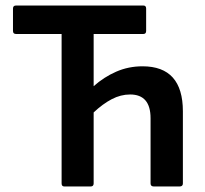

<svg xmlns="http://www.w3.org/2000/svg" viewBox="-20 -675 742 695"><path d="M213 0Q203 0 203 -11V-552H38Q27 -552 27 -563V-644Q27 -655 38 -655H499Q509 -655 509 -644V-563Q509 -552 499 -552H319V-363Q356 -396 400.5 -415.5Q445 -435 496 -435Q642 -435 642 -272V-11Q642 0 630 0H537Q525 0 525 -11V-247Q525 -333 451 -333Q417 -333 384.5 -316Q352 -299 319 -268V-11Q319 0 308 0Z"/></svg>

Font: Sofia Sans Semi Condensed
Style: Bold
Weight: 700
Designer: Botio Nikoltchev, Ani Petrova
Foundry: lettersoup
Version: Version 4.100; ttfautohint (v1.8.4.7-5d5b)